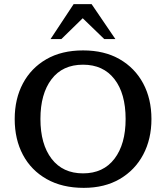

<svg xmlns="http://www.w3.org/2000/svg" viewBox="-20 -886 794 918"><path d="M380.4 12.2Q277.3 12.2 203.1 -29.8Q128.9 -71.8 89.6 -145.8Q50.3 -219.7 50.3 -316.9Q50.3 -413.1 89.6 -487.1Q128.9 -561 201.9 -603Q274.9 -645 377.4 -645Q479 -645 552 -603Q625 -561 664.6 -487.1Q704.1 -413.1 704.1 -316.9Q704.1 -221.2 664.8 -147Q625.5 -72.8 553 -30.3Q480.5 12.2 380.4 12.2ZM377 -57.1Q474.1 -57.1 527.3 -127Q580.6 -196.8 580.6 -316.9Q580.6 -439 527.1 -507.8Q473.6 -576.7 377 -576.7Q278.8 -576.7 226.1 -506.8Q173.3 -437 173.3 -317.4Q173.3 -196.3 226.8 -126.7Q280.3 -57.1 377 -57.1ZM221.7 -699.2 332 -866.2H418L531.7 -699.2H478.5L375.5 -798.8L273.4 -699.2Z"/></svg>

Font: Kameron Medium
Style: Regular
Weight: 500
Designer: Vernon Adams
Foundry: Vernon Adams
Version: Version 1.100